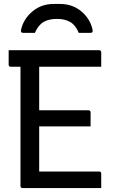

<svg xmlns="http://www.w3.org/2000/svg" viewBox="-20 -955 590 975"><path d="M157 -788H100Q90 -788 87.5 -792.5Q85 -797 88 -809Q102 -862 146.5 -898.5Q191 -935 253 -935H284Q347 -935 391.5 -898.5Q436 -862 449 -809Q452 -797 449.5 -792.5Q447 -788 437 -788H380Q364 -827 337 -843Q310 -859 269 -859Q227 -859 200.5 -843Q174 -827 157 -788ZM95 0Q84 0 84 -11V-616H35Q24 -616 24 -627V-700H483Q494 -700 494 -689V-616H179V-395H429Q440 -395 440 -384V-313H179V-84H483Q494 -84 494 -73V0Z"/></svg>

Font: Recursive Sn Lnr St
Style: Regular
Weight: 400
Version: Version 1.079;hotconv 1.0.112;makeotfexe 2.5.65598; ttfautoh